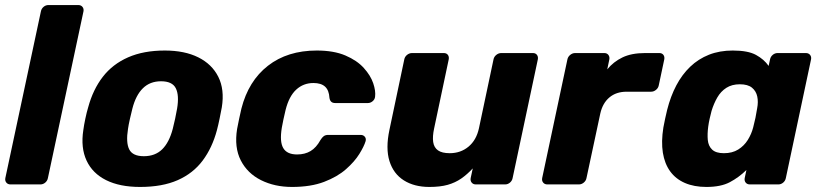

<svg xmlns="http://www.w3.org/2000/svg" viewBox="-20 -730 3247 760"><path d="M21.6 0Q11 0 5.1 -7.2Q-0.9 -14.5 1.1 -25.1L141.9 -684.9Q143.9 -695.5 152.4 -702.8Q161 -710 171.6 -710H289.9Q300.5 -710 306.4 -702.8Q312.4 -695.5 310.4 -684.9L169.6 -25.1Q167.6 -14.5 159.1 -7.2Q150.5 0 139.9 0Z M534.4 10Q454.1 10 400.1 -16.9Q346.1 -43.8 322.6 -94.5Q299 -145.3 309.8 -214.9Q312.4 -234.9 317.8 -260.3Q323.1 -285.8 329 -305.1Q348.1 -375.7 387 -426Q425.9 -476.2 487.2 -503.1Q548.5 -530 632.4 -530Q710.6 -530 764.7 -503.1Q818.9 -476.2 844.1 -426Q869.4 -375.7 858 -305.1Q854.4 -285.8 849.2 -260.3Q844 -234.9 838.7 -214.9Q820.2 -145.3 782.3 -94.5Q744.4 -43.8 683.4 -16.9Q622.4 10 534.4 10ZM549.4 -111.7Q594.1 -111.7 621.9 -138.9Q649.6 -166.1 663.8 -219.9Q667.8 -234.9 673.2 -260Q678.6 -285.1 681 -300.1Q689.8 -353 675.9 -380.6Q662.1 -408.3 617.4 -408.3Q573.6 -408.3 545.6 -380.6Q517.5 -353 504 -300.1Q500 -285.1 494.4 -260Q488.7 -234.9 486.7 -219.9Q478 -166.1 491.4 -138.9Q504.9 -111.7 549.4 -111.7Z M1135.9 10Q1067.1 10 1013.2 -16.9Q959.4 -43.8 933.1 -95.1Q906.8 -146.5 918.5 -219.4Q921.5 -235 926.5 -259.4Q931.5 -283.8 935.5 -300Q963.4 -409.5 1040.6 -469.7Q1117.9 -530 1233.9 -530Q1301.4 -530 1347.4 -510.3Q1393.4 -490.6 1420.1 -460.9Q1446.9 -431.3 1457.3 -400.6Q1467.7 -369.9 1464.7 -347.3Q1463.7 -336.6 1455.1 -329.4Q1446.5 -322.1 1436.2 -322.1H1307.3Q1296.6 -322.1 1291.1 -327.3Q1285.6 -332.4 1284.1 -342.5Q1282.4 -372.6 1266.8 -387Q1251.1 -401.4 1220.7 -401.4Q1180.9 -401.4 1152.5 -375.2Q1124.1 -349 1110.5 -295Q1105.9 -275.6 1101.9 -257.2Q1097.9 -238.8 1095.5 -224.4Q1086.4 -169.1 1101.2 -143.9Q1116 -118.6 1155.9 -118.6Q1187 -118.6 1209.4 -132.1Q1231.9 -145.5 1248.4 -175.6Q1254.8 -186.1 1261.6 -191.1Q1268.5 -196 1279.1 -196H1407.7Q1418 -196 1424.1 -188.7Q1430.1 -181.5 1427.1 -170.9Q1421 -150.7 1402.4 -120.6Q1383.7 -90.4 1349.6 -60.3Q1315.5 -30.2 1262.8 -10.1Q1210.1 10 1135.9 10Z M1679.5 10Q1619.8 10 1578.5 -16.1Q1537.3 -42.1 1521.6 -92.5Q1506 -142.9 1521.5 -215.9L1580.3 -494.9Q1582.3 -505.5 1591.3 -512.8Q1600.4 -520 1611 -520H1736.7Q1747.4 -520 1752.8 -512.8Q1758.2 -505.5 1756.2 -494.9L1698.5 -222.1Q1691.5 -189.9 1694.7 -167.9Q1697.9 -146 1713.7 -134.8Q1729.5 -123.6 1760.1 -123.6Q1803.2 -123.6 1834.4 -149.4Q1865.6 -175.2 1875.8 -222.1L1933.5 -494.9Q1935.5 -505.5 1944.6 -512.8Q1953.6 -520 1964.3 -520H2089.4Q2100 -520 2105.4 -512.8Q2110.9 -505.5 2108.9 -494.9L2009.1 -25.1Q2007.1 -14.5 1998.6 -7.2Q1990 0 1979.4 0H1863.6Q1853 0 1847.1 -7.2Q1841.1 -14.5 1843.1 -25.1L1851.3 -63.4Q1829.5 -39.8 1805.8 -23.3Q1782 -6.9 1752.2 1.6Q1722.4 10 1679.5 10Z M2146.6 0Q2136 0 2130.1 -7.2Q2124.1 -14.5 2126.1 -25.1L2225.9 -494.5Q2227.9 -505.1 2236.9 -512.6Q2246 -520 2256.6 -520H2372Q2382.6 -520 2388.2 -512.6Q2393.9 -505.1 2391.9 -494.5L2383.7 -455.4Q2408 -485.4 2443.9 -502.7Q2479.7 -520 2533.5 -520H2589.9Q2600.5 -520 2605.9 -512.8Q2611.4 -505.5 2609.4 -494.9L2587.6 -392.1Q2585.6 -381.5 2576.7 -374.3Q2567.9 -367 2557.2 -367H2460.5Q2419.2 -367 2392.4 -344.5Q2365.5 -322 2356.2 -280.8L2301.5 -25.1Q2299.5 -14.5 2290.7 -7.2Q2282 0 2271.4 0Z M2776.1 10Q2727.5 10 2691.2 -5.7Q2654.9 -21.4 2632.8 -51.7Q2610.8 -82 2603.8 -125.6Q2596.9 -169.3 2605.8 -225.1Q2609.6 -245.1 2612.9 -260.6Q2616.3 -276.1 2620.9 -295.5Q2634.4 -348.9 2657.1 -392Q2679.9 -435.1 2712.1 -465.9Q2744.2 -496.7 2786.4 -513.4Q2828.5 -530 2880.4 -530Q2940.8 -530 2972.5 -512.6Q3004.3 -495.2 3022.5 -469.1L3028.1 -494.9Q3030.1 -505.5 3038.7 -512.8Q3047.3 -520 3057.9 -520H3169.9Q3180.5 -520 3186.4 -512.8Q3192.4 -505.5 3190.4 -494.9L3090.6 -25.1Q3088.6 -14.5 3080.1 -7.2Q3071.5 0 3060.9 0H2948.3Q2937.6 0 2931.7 -7.2Q2925.8 -14.5 2927.8 -25.1L2934.6 -57.1Q2904.3 -27.5 2868.8 -8.8Q2833.4 10 2776.1 10ZM2845.5 -123.6Q2878.7 -123.6 2902 -138.1Q2925.3 -152.6 2939.9 -175.9Q2954.5 -199.2 2961.4 -225.9Q2966.6 -245.9 2970.4 -263.9Q2974.1 -282 2977.1 -301.4Q2982 -326.4 2977.5 -347.9Q2973 -369.4 2956.6 -382.9Q2940.1 -396.4 2908.5 -396.4Q2877 -396.4 2855.1 -382.3Q2833.1 -368.1 2819.4 -344.3Q2805.6 -320.4 2796.6 -291.1Q2792.6 -276.1 2789 -260Q2785.4 -243.9 2783.4 -228.9Q2779.5 -199.6 2781.7 -175.7Q2784 -151.9 2799 -137.7Q2814 -123.6 2845.5 -123.6Z"/></svg>

Font: Rubik Light
Style: Italic
Weight: 300
Italic angle: -12°
Designer: Hubert and Fischer
Foundry: Hubert and Fischer
Version: Version 2.300;gftools[0.9.30]